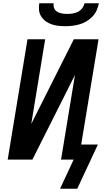

<svg xmlns="http://www.w3.org/2000/svg" viewBox="-20 -975 640 1173"><path d="M379 -815Q357 -815 335.5 -817.5Q314 -820 295 -826.5Q276 -833 259.5 -845Q243 -857 232 -874Q221 -891 218.5 -912Q216 -933 220 -955H308Q305 -939 311 -924.5Q317 -910 330.5 -902.5Q344 -895 359.5 -892.5Q375 -890 391 -890Q407 -890 423.5 -892.5Q440 -895 455.5 -902.5Q471 -910 482 -924.5Q493 -939 496 -955H584Q580 -933 570.5 -912Q561 -891 545 -874Q529 -857 508.5 -845Q488 -833 466 -826.5Q444 -820 422.5 -817.5Q401 -815 379 -815ZM452 178H347L430 0H353L438 -517L178 0H27L148 -735H256L171 -218L431 -735H582L476 -92H578Z"/></svg>

Font: Iosevka Aile Semibold Oblique
Style: Regular
Weight: 600
Italic angle: -9°
Designer: Belleve Invis
Foundry: Belleve Invis
Version: Version 31.1.0; ttfautohint (v1.8.4)